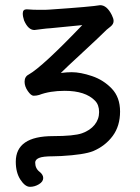

<svg xmlns="http://www.w3.org/2000/svg" viewBox="-20 -508 540 742"><path d="M96 214Q77 214 59 186.5Q41 159 41 117Q41 18 185 18Q266 18 297 7Q328 -4 345.5 -25.5Q363 -47 363 -75Q363 -103 347 -119Q310 -157 230 -157Q173 -157 131 -141Q121 -138 110 -138Q100 -138 87.5 -156Q75 -174 75 -192Q75 -212 91 -220Q144 -250 298 -411L176 -399Q159 -398 144.5 -396Q130 -394 113 -392Q89 -392 73 -429Q68 -444 68 -456Q68 -472 83 -472Q110 -470 130 -470Q167 -470 173 -471Q334 -482 367 -488Q393 -488 412 -450Q419 -436 419 -427Q419 -415 408 -406L392 -393Q365 -366 300 -306Q235 -246 215 -226Q238 -229 257 -229Q291 -229 335.5 -214Q380 -199 412 -165.5Q444 -132 444 -77Q444 -21 415.5 17.5Q387 56 340 76Q305 90 217 95L185 96Q145 96 130.5 102.5Q116 109 116 120Q116 143 133 156Q147 167 147 180Q147 194 130.5 204Q114 214 96 214Z"/></svg>

Font: LXGW WenKai Mono TC
Style: Bold
Weight: 700
Designer: LXGW / Fontworks Inc.
Foundry: LXGW / Fontworks Inc.
Version: Version 1.330